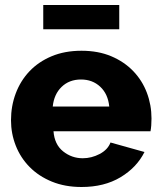

<svg xmlns="http://www.w3.org/2000/svg" viewBox="-20 -738 644 768"><path d="M306 10Q240 10 187.5 -11.5Q135 -33 98.5 -70Q62 -107 43 -155.5Q24 -204 24 -257Q24 -314 43 -364.5Q62 -415 98 -453Q134 -491 186.5 -513Q239 -535 306 -535Q373 -535 425 -513Q477 -491 513 -453.5Q549 -416 567.5 -367Q586 -318 586 -264Q586 -250 585 -236.5Q584 -223 582 -213H194Q198 -160 232.5 -132.5Q267 -105 311 -105Q346 -105 378.5 -122Q411 -139 422 -168L558 -130Q527 -68 462 -29Q397 10 306 10ZM417 -312Q412 -362 381 -391Q350 -420 304 -420Q257 -420 226.5 -390.5Q196 -361 191 -312ZM153 -621V-718H457V-621Z"/></svg>

Font: Oxford Sans
Style: Regular
Weight: 800
Designer: Matt McInerney, Pablo Impallari, Rodrigo Fuenzalida
Foundry: Matt McInerney, Pablo Impallari, Rodrigo Fuenzalida
Version: Version 3.000g; ttfautohint (v1.5) -l 8 -r 28 -G 28 -x 14 -D